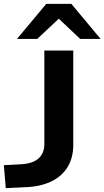

<svg xmlns="http://www.w3.org/2000/svg" viewBox="-28 -967 542 996"><path d="M2 9 -8 -110 83 -115Q121 -117 148 -129.5Q175 -142 188.5 -165Q202 -188 202 -218V-705H352V-215Q352 -149 323 -101Q294 -53 238.5 -26Q183 1 105 4ZM60 -765 212 -947H342L494 -765H388L277 -870L165 -765Z"/></svg>

Font: Nunito Sans 10pt Expanded
Style: Bold
Weight: 700
Width: 7
Designer: Vernon Adams
Foundry: Vernon Adams
Version: Version 3.101;gftools[0.9.27]